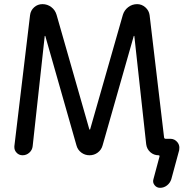

<svg xmlns="http://www.w3.org/2000/svg" viewBox="-20 -775 917 933"><path d="M414.1 -146.5Q414.1 -145.5 416 -145.5Q418 -145.5 418 -146.5L577.1 -703.1Q584 -725.6 603 -740.2Q622.1 -754.9 646.5 -754.9Q668.9 -754.9 686.5 -739.3Q704.1 -723.6 707 -701.2L777.3 -107.4Q778.3 -100.6 785.2 -100.6H807.6Q829.1 -100.6 842.8 -83Q851.6 -71.3 851.6 -57.6Q851.6 -51.8 850.6 -44.9L812.5 95.7Q806.6 114.3 791.5 126Q776.4 137.7 757.8 137.7Q741.2 137.7 731 124.5Q720.7 111.3 725.6 95.7L754.9 -13.7Q756.8 -20.5 750 -20.5Q727.5 -20.5 710.4 -35.6Q693.4 -50.8 690.4 -74.2L632.8 -599.6Q632.8 -600.6 631.3 -600.6Q629.9 -600.6 629.9 -599.6L478.5 -68.4Q472.7 -46.9 455.1 -33.7Q437.5 -20.5 415 -20.5Q392.6 -20.5 375 -33.7Q357.4 -46.9 351.6 -68.4L200.2 -599.6Q200.2 -600.6 198.7 -600.6Q197.3 -600.6 197.3 -599.6L138.7 -64.5Q136.7 -45.9 122.6 -33.2Q108.4 -20.5 89.8 -20.5Q71.3 -20.5 59.6 -34.2Q49.8 -44.9 49.8 -59.6Q49.8 -61.5 49.8 -64.5L126 -701.2Q128.9 -724.6 146 -739.7Q163.1 -754.9 186.5 -754.9Q210 -754.9 229 -740.7Q248 -726.6 254.9 -703.1Z"/></svg>

Font: Gen Jyuu Gothic P Regular
Style: Regular
Weight: 400
Designer: [Source Han Sans]
Ryoko NISHIZUKA  (kana & ideographs); Paul D. Hunt (Latin, Greek & Cyrillic); Wenlong ZHANG  (bopomofo
Version: Version 1.002.20150607